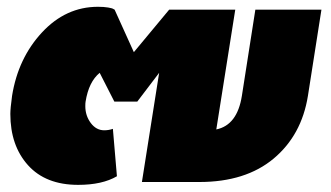

<svg xmlns="http://www.w3.org/2000/svg" viewBox="-20 -528 961 557"><path d="M10 -197.5Q10 -213.3 15 -250Q32.5 -359.2 101.7 -433.8Q170.8 -508.3 264.2 -508.3Q281.7 -508.3 293.8 -506.2Q305.8 -504.2 309.2 -501.7L312.5 -500L368.3 -376.7L470.8 -500H662.5L607.5 -152.5Q668.3 -165 681.7 -250L720.8 -500H912.5L873.3 -250Q855 -135.8 773.8 -67.9Q692.5 0 558.3 0H391.7L441.7 -316.7L378.3 -233.3H345H311.7L269.2 -316.7Q237.5 -290.8 228.3 -233.3Q227.5 -229.2 227.5 -220Q227.5 -192.5 243.3 -171.2Q259.2 -150 282.5 -150Q295 -150 307.5 -154.2L319.2 -16.7Q276.7 8.3 206.7 8.3Q112.5 8.3 61.2 -48.8Q10 -105.8 10 -197.5Z"/></svg>

Font: BoonTook
Style: Italic
Weight: 400
Italic angle: -9°
Designer: Sungsit Sawaiwan
Foundry: FontUni
Version: Version 3.0